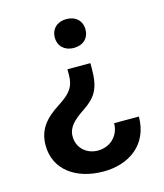

<svg xmlns="http://www.w3.org/2000/svg" viewBox="-112 -862 778 913"><g transform="rotate(-15 277.5 -405.0)"><path d="M357 -518V-546H244V-518C244 -460 220 -431 163 -394C90 -348 50 -300 50 -223C50 -103 150 -32 285 -32C411 -32 514 -103 514 -241H392C392 -179 345 -135 285 -135C229 -135 185 -174 185 -231C185 -275 215 -305 270 -341C330 -382 357 -419 357 -518ZM225 -707C225 -664 256 -636 300 -636C346 -636 376 -664 376 -707C376 -750 346 -778 300 -778C256 -778 225 -750 225 -707Z"/></g></svg>

Font: Wafeq Semi Bold
Style: Regular
Weight: 600
Designer: Rasmus Andersson & Azza Alameddine
Foundry: Google & TypeTogether
Version: Version 3.000;January 28, 2025;FontCreator 15.0.0.3014 64-bi